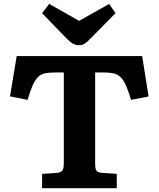

<svg xmlns="http://www.w3.org/2000/svg" viewBox="-20 -997 840 1017"><path d="M203 0V-76L282 -81.5Q302.5 -83.5 310.2 -93.8Q318 -104 318 -132.5V-613H268.5Q238.5 -613 217.8 -608.5Q197 -604 181.8 -589.5Q166.5 -575 153.5 -546Q140.5 -517 126 -468L33 -486.5L68.5 -700H733L767 -486L674 -468Q660 -516 647 -545Q634 -574 618.5 -588.7Q603 -603.5 582.8 -608.2Q562.5 -613 534 -613H484V-130.5Q484 -103 490.5 -93.3Q497 -83.5 520 -81.5L598.5 -76V0ZM397 -757.5Q381 -757.5 366.3 -765.8Q351.5 -774 331 -795L203 -927L240.5 -976.5L399 -886.5L558 -976L592 -927.5L459.5 -793Q441.5 -774.5 428.8 -766Q416 -757.5 397 -757.5Z"/></svg>

Font: Literata Variable Black
Style: Regular
Weight: 900
Designer: Latin by Veronika Burian and Jose Scaglione. Greek by Irene Vlachou. Cyrillic by Vera Evstafieva.
Foundry: TypeTogether
Version: Version 3.021